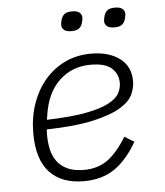

<svg xmlns="http://www.w3.org/2000/svg" viewBox="-52 -761 704 820"><g transform="rotate(-5 300.0 -351.5)"><path d="M275 12Q179 12 128 -43.5Q77 -99 77 -210Q77 -278 97 -336Q117 -394 153.5 -437Q190 -480 240.5 -504Q291 -528 352 -528Q428 -528 474.5 -493.5Q521 -459 521 -395Q521 -369 508.5 -340Q496 -311 456 -286Q416 -261 339.5 -243Q263 -225 136 -222Q135 -214 135 -207Q135 -200 135 -198Q135 -165 141.5 -136Q148 -107 164.5 -84.5Q181 -62 209 -49Q237 -36 280 -36Q340 -36 382 -67Q424 -98 463 -162L504 -137Q461 -62 407 -25Q353 12 275 12ZM346 -481Q267 -481 212 -429.5Q157 -378 143 -281L140 -263Q244 -266 307.5 -278Q371 -290 406 -308.5Q441 -327 452.5 -349Q464 -371 464 -393Q464 -430 437 -455.5Q410 -481 346 -481ZM278 -631Q255 -631 245.5 -640Q236 -649 236 -660Q236 -669 239 -680Q243 -697 253.5 -706Q264 -715 287 -715Q310 -715 319.5 -706Q329 -697 329 -686Q329 -676 326 -666Q322 -649 311.5 -640Q301 -631 278 -631ZM462 -631Q439 -631 429.5 -640Q420 -649 420 -660Q420 -669 423 -680Q427 -697 437.5 -706Q448 -715 471 -715Q494 -715 503.5 -706Q513 -697 513 -686Q513 -676 510 -666Q506 -649 495.5 -640Q485 -631 462 -631Z"/></g></svg>

Font: IBM Plex Mono Light
Style: Italic
Weight: 300
Italic angle: -9°
Monospace: yes
Designer: Mike Abbink, Paul van der Laan, Pieter van Rosmalen
Foundry: Bold Monday
Version: Version 2.3